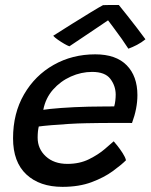

<svg xmlns="http://www.w3.org/2000/svg" viewBox="-20 -750 600 765"><path d="M482 -111.5Q463.5 -93 429.2 -68Q395 -43 345 -24.2Q295 -5.5 229 -5.5Q138 -5.5 85 -55Q32 -104.5 32 -199Q32 -298.5 75.8 -374Q119.5 -449.5 193.8 -491.5Q268 -533.5 359.5 -533.5Q442 -533.5 484.8 -490Q527.5 -446.5 527.5 -371Q527.5 -318 506 -260Q500.5 -260 479.5 -260.2Q458.5 -260.5 430 -260.2Q401.5 -260 372.5 -259.8Q343.5 -259.5 323 -259Q290.5 -258.5 253.5 -256.2Q216.5 -254 184.5 -251.2Q152.5 -248.5 134.5 -246Q130 -228 130 -201.5Q130 -157 162.5 -127Q195 -97 248.5 -97Q297.5 -97 335 -115.8Q372.5 -134.5 397.5 -156.2Q422.5 -178 433 -187Q436.5 -183.5 447.2 -170Q458 -156.5 468.5 -140.2Q479 -124 482 -111.5ZM152.5 -312.5Q173.5 -316 223.5 -319.8Q273.5 -323.5 333.5 -325Q368.5 -325.5 399.2 -325.8Q430 -326 435 -326Q438 -336 439.5 -349Q441 -362 441 -374Q440.5 -408.5 419.5 -436Q398.5 -463.5 347 -463.5Q303.5 -463.5 262.2 -445Q221 -426.5 191.2 -392.8Q161.5 -359 152.5 -312.5ZM453.5 -730Q468.5 -711.5 487.8 -687.2Q507 -663 526 -638.2Q545 -613.5 559.5 -593.5Q544.5 -581 525.8 -571.2Q507 -561.5 491.5 -556Q481 -572.5 464.8 -595.5Q448.5 -618.5 433 -639Q417.5 -659.5 410.5 -669Q396.5 -659.5 367.8 -640.2Q339 -621 308 -600Q277 -579 256.5 -565.5Q249 -568 236 -575.5Q223 -583 210.5 -591.8Q198 -600.5 192 -607.5Q227 -630 268 -655.5Q309 -681 343 -701.8Q377 -722.5 390.5 -729.5Q399.5 -730 420.8 -730.2Q442 -730.5 453.5 -730Z"/></svg>

Font: Grandstander
Style: Italic
Weight: 400
Italic angle: -15°
Designer: Tyler Finck
Foundry: Etcetera Type Co
Version: Version 1.200; ttfautohint (v1.8.3)